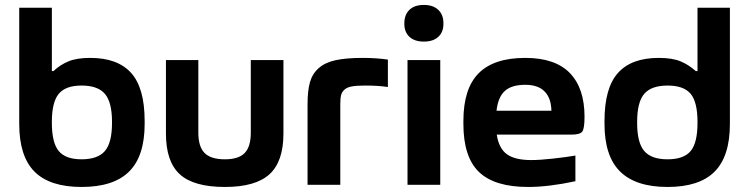

<svg xmlns="http://www.w3.org/2000/svg" viewBox="-20 -741 3004 770"><path d="M560.1 -244.1Q560.1 -114.7 497.8 -53Q435.5 8.8 307.1 8.8Q179.7 8.8 118.4 -52.7Q57.1 -114.3 57.1 -244.1V-710H188V-456.1H194.8Q220.2 -480.5 253.7 -494.6Q287.1 -508.8 341.8 -508.8Q451.7 -508.8 505.9 -448.5Q560.1 -388.2 560.1 -255.9ZM188 -248Q188 -168.5 215.6 -135.3Q243.2 -102.1 307.1 -102.1Q372.1 -102.1 400.6 -135.3Q429.2 -168.5 429.2 -248V-252Q429.2 -331.5 400.6 -364.7Q372.1 -397.9 307.1 -397.9Q243.2 -397.9 215.6 -364.7Q188 -331.5 188 -252Z M645.5 -205.1V-500H775.4V-209Q775.4 -152.8 800.5 -127.4Q825.7 -102.1 881.8 -102.1Q937 -102.1 961.4 -127.4Q985.8 -152.8 985.8 -209V-500H1116.7V-205.1Q1116.7 -93.3 1060.8 -42.2Q1004.9 8.8 881.8 8.8Q756.8 8.8 701.2 -42Q645.5 -92.8 645.5 -205.1Z M1444.8 -397.9Q1411.1 -397.9 1391.6 -394.5Q1372.1 -391.1 1361.6 -381.6Q1351.1 -372.1 1347.9 -359.4Q1344.7 -346.7 1344.7 -323.2V0H1213.4V-323.2Q1213.4 -377 1222.9 -410.9Q1232.4 -444.8 1257.8 -467.5Q1283.2 -490.2 1325.4 -499.5Q1367.7 -508.8 1434.6 -508.8Q1489.3 -508.8 1535.6 -502V-392.1Q1497.1 -397.9 1444.8 -397.9Z M1614.3 -500H1745.6V0H1614.3ZM1601.6 -645V-647.9Q1601.6 -681.6 1621.8 -701.4Q1642.1 -721.2 1679.7 -721.2Q1716.8 -721.2 1737.5 -701.7Q1758.3 -682.1 1758.3 -647.9V-645Q1758.3 -612.3 1737.8 -593.3Q1717.3 -574.2 1679.7 -574.2Q1642.6 -574.2 1622.1 -593.3Q1601.6 -612.3 1601.6 -645Z M2324.2 -272.9Q2324.2 -225.6 2315.2 -213.4Q2306.2 -201.2 2273.4 -201.2H1972.2Q1980.5 -146 2012.7 -122.6Q2044.9 -99.1 2110.4 -99.1Q2145 -99.1 2198.2 -105Q2251.5 -110.8 2287.6 -117.2V-14.2Q2180.2 8.8 2098.1 8.8Q1963.4 8.8 1900.9 -51.3Q1838.4 -111.3 1838.4 -244.1V-255.9Q1838.4 -385.7 1899.7 -447.3Q1960.9 -508.8 2086.4 -508.8Q2206.5 -508.8 2265.4 -448Q2324.2 -387.2 2324.2 -272.9ZM1971.2 -296.9H2191.4Q2190.4 -347.2 2164.3 -374Q2138.2 -400.9 2086.4 -400.9Q2032.2 -400.9 2004.9 -376.5Q1977.5 -352.1 1971.2 -296.9Z M2404.3 -255.9Q2404.3 -388.2 2458.3 -448.5Q2512.2 -508.8 2622.1 -508.8Q2676.3 -508.8 2709.5 -494.9Q2742.7 -481 2770 -456.1H2777.3V-710H2907.2V-244.1Q2907.2 -114.3 2845.9 -52.7Q2784.7 8.8 2657.2 8.8Q2529.8 8.8 2467 -53Q2404.3 -114.7 2404.3 -244.1ZM2535.2 -248Q2535.2 -168.5 2563.7 -135.3Q2592.3 -102.1 2657.2 -102.1Q2722.2 -102.1 2749.8 -135.3Q2777.3 -168.5 2777.3 -248V-252Q2777.3 -331.5 2749.8 -364.7Q2722.2 -397.9 2657.2 -397.9Q2592.3 -397.9 2563.7 -364.7Q2535.2 -331.5 2535.2 -252Z"/></svg>

Font: LT Wave Text Bold
Style: Regular
Weight: 700
Designer: Daniel Lyons
Version: Version 2.5 (Glyphs App)